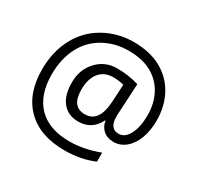

<svg xmlns="http://www.w3.org/2000/svg" viewBox="-168 -911 1235 1200"><g transform="rotate(30 449.5 -311.0)"><path d="M335 -292Q335 -168 430.2 -168Q531.2 -168 540 -320.8L546.9 -448.2Q511.7 -458 470.2 -458Q406.7 -458 370.8 -414.1Q335 -370.1 335 -292ZM621.1 -495.1 608.9 -265.6V-254.9Q608.9 -168 673.8 -168Q718.3 -168 746.1 -220.7Q773.9 -273.4 773.9 -359.4Q773.9 -445.3 737.8 -511.7Q701.7 -578.1 635 -614Q568.4 -649.9 470.7 -649.9Q373 -649.9 292.5 -604.7Q211.9 -559.6 169.4 -475.8Q127 -392.1 127 -282.2Q127 -133.3 205.6 -53.2Q284.2 26.9 432.1 26.9Q534.7 26.9 645 -15.1V49.8Q551.3 90.8 432.1 90.8Q254.9 90.8 157 -6.6Q59.1 -104 59.1 -278.8Q59.1 -405.8 111.3 -504.9Q163.6 -604 260 -658.4Q356.4 -712.9 471.7 -712.9Q586.9 -712.9 668.7 -668.7Q750.5 -624.5 795.2 -543.2Q839.8 -461.9 839.8 -356Q839.8 -286.6 818.4 -229Q796.9 -171.4 757.8 -139.6Q718.8 -107.9 672.4 -107.9Q626 -107.9 597.2 -133.3Q568.4 -158.7 563 -198.2H559.1Q539.6 -155.8 503.2 -131.8Q466.8 -107.9 417 -107.9Q343.8 -107.9 302.5 -158Q261.2 -208 261.2 -300.8Q261.2 -393.6 318.8 -455.8Q376.5 -518.1 462.9 -518.1Q549.3 -518.1 621.1 -495.1Z"/></g></svg>

Font: OpenSans
Style: Regular
Weight: 400
Foundry: Ascender Corporation
Version: Version 1.10